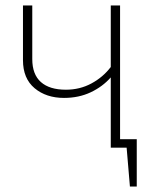

<svg xmlns="http://www.w3.org/2000/svg" viewBox="-20 -540 572 702"><path d="M480 -31V142H455L443 0H385V-257Q355 -223 311.5 -202.5Q268 -182 214 -182Q149 -182 106.5 -217.5Q64 -253 64 -320V-520H98V-324Q98 -268 129.5 -240Q161 -212 221 -212Q272 -212 314.5 -235Q357 -258 385 -295V-520H419V-31Z"/></svg>

Font: FiraGO UltraLight
Style: Regular
Weight: 200
Designer: bBox Type
Foundry: bBox Type GmbH
Version: Version 1.001